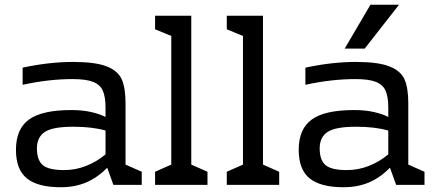

<svg xmlns="http://www.w3.org/2000/svg" viewBox="-20 -776 1837 806"><path d="M575 -55V0H456L430 -72Q389 -30 341.5 -10Q294 10 235 10Q139 10 93 -27Q47 -64 47 -147Q47 -235 102 -274.5Q157 -314 279 -314Q327 -314 363.5 -305.5Q400 -297 423 -285V-324Q423 -370 411.5 -395.5Q400 -421 370.5 -432.5Q341 -444 285 -444Q184 -444 75 -420V-492Q186 -516 287 -516Q381 -516 428.5 -497Q476 -478 491.5 -442Q507 -406 507 -342V-85ZM249 -62Q297 -62 341.5 -79.5Q386 -97 423 -128V-228Q367 -244 288 -244Q201 -244 168 -222Q135 -200 135 -153Q135 -104 159.5 -83Q184 -62 249 -62Z M783 -85 851 -55V0H631V-55L699 -85V-625L631 -653V-710H783Z M1084 -85 1152 -55V0H932V-55L1000 -85V-625L932 -653V-710H1084Z M1762 -55V0H1643L1617 -72Q1576 -30 1528.5 -10Q1481 10 1422 10Q1326 10 1280 -27Q1234 -64 1234 -147Q1234 -235 1289 -274.5Q1344 -314 1466 -314Q1514 -314 1550.5 -305.5Q1587 -297 1610 -285V-324Q1610 -370 1598.5 -395.5Q1587 -421 1557.5 -432.5Q1528 -444 1472 -444Q1371 -444 1262 -420V-492Q1373 -516 1474 -516Q1568 -516 1615.5 -497Q1663 -478 1678.5 -442Q1694 -406 1694 -342V-85ZM1436 -62Q1484 -62 1528.5 -79.5Q1573 -97 1610 -128V-228Q1554 -244 1475 -244Q1388 -244 1355 -222Q1322 -200 1322 -153Q1322 -104 1346.5 -83Q1371 -62 1436 -62ZM1511 -572H1427L1535 -756H1655Z"/></svg>

Font: Rhodium Libre
Style: Regular
Weight: 400
Designer: James Puckett
Foundry: Dunwich Type Founders
Version: Version 1.001; ttfautohint (v1.3)